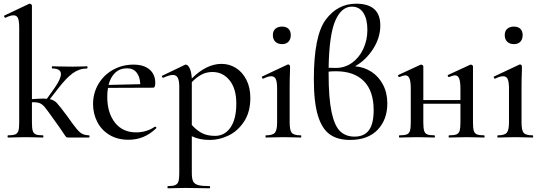

<svg xmlns="http://www.w3.org/2000/svg" viewBox="-20 -745 2938 1040"><path d="M462 0H350Q342 0 338.5 -3Q335 -6 319 -30.5Q303 -55 273 -96Q237 -147 223.5 -163.5Q210 -180 195.5 -186Q181 -192 153 -191V-81Q153 -50 157.5 -36Q162 -22 174 -17Q186 -12 213 -12Q215 -12 215 -6Q215 0 213 0Q187 0 172 -1L120 -2L65 -1Q50 0 23 0Q21 0 21 -6Q21 -12 23 -12Q50 -12 62.5 -17Q75 -22 79.5 -36Q84 -50 84 -81V-595Q84 -631 77.5 -646.5Q71 -662 53 -662Q36 -662 10 -649H9Q5 -649 3 -654Q1 -659 4 -661L137 -724L141 -725Q145 -725 149 -721.5Q153 -718 153 -715V-208Q165 -208 183 -210L216 -211Q228 -211 234 -210L276 -269Q310 -318 310 -344Q310 -374 263 -374Q261 -374 261 -380Q261 -386 263 -386Q288 -386 301 -385L374 -384L424 -385Q434 -386 451 -386Q454 -386 454 -380Q454 -374 451 -374Q410 -374 375 -349Q340 -324 296 -267L250 -208Q273 -203 288 -187Q303 -171 344 -116Q357 -99 372 -77Q397 -42 414 -27.5Q431 -13 462 -12Q465 -12 465 -6Q465 0 462 0Z M820 -59Q823 -59 826 -55.5Q829 -52 826 -50Q791 -17 754.5 -2.5Q718 12 676 12Q616 12 572.5 -14.5Q529 -41 506.5 -85.5Q484 -130 484 -181Q484 -240 512.5 -289Q541 -338 591.5 -366.5Q642 -395 703 -395Q759 -395 790 -368.5Q821 -342 821 -296Q821 -270 810 -270L565 -269Q561 -249 561 -220Q561 -134 602.5 -81Q644 -28 717 -28Q775 -28 819 -59ZM568 -285 740 -289Q738 -330 719.5 -352.5Q701 -375 668 -375Q630 -375 604.5 -351.5Q579 -328 568 -285Z M1336 -215Q1336 -138 1302 -86.5Q1268 -35 1218 -11Q1168 13 1118 13Q1089 13 1066 8.5Q1043 4 1019 -7V194Q1019 224 1026.5 238Q1034 252 1053.5 257.5Q1073 263 1115 263Q1118 263 1118 269Q1118 275 1115 275Q1080 275 1060 274L985 273L929 274Q915 275 890 275Q887 275 887 269Q887 263 890 263Q916 263 929 257.5Q942 252 946.5 238Q951 224 951 194V-274Q951 -308 943 -323.5Q935 -339 916 -339Q898 -339 865 -324H864Q860 -324 857.5 -328.5Q855 -333 859 -335L980 -393Q982 -395 986 -395Q998 -395 1007.5 -375Q1017 -355 1019 -320Q1098 -399 1180 -399Q1222 -399 1257.5 -377Q1293 -355 1314.5 -313Q1336 -271 1336 -215ZM1260 -184Q1260 -265 1223.5 -310Q1187 -355 1131 -355Q1098 -355 1071.5 -341Q1045 -327 1019 -300V-68Q1045 -39 1074 -24Q1103 -9 1145 -9Q1197 -9 1228.5 -54.5Q1260 -100 1260 -184Z M1421 -12Q1457 -12 1469 -26Q1481 -40 1481 -81V-265Q1481 -301 1474 -316.5Q1467 -332 1449 -332Q1432 -332 1406 -319H1405Q1401 -319 1399 -324.5Q1397 -330 1401 -331L1537 -395L1541 -396Q1545 -396 1548 -392.5Q1551 -389 1551 -386V-365Q1549 -323 1549 -267V-81Q1549 -39 1560.5 -25.5Q1572 -12 1609 -12Q1612 -12 1612 -6Q1612 0 1609 0Q1585 0 1570 -1L1515 -2L1460 -1Q1445 0 1421 0Q1418 0 1418 -6Q1418 -12 1421 -12ZM1458 -555Q1458 -577 1471.5 -589Q1485 -601 1508 -601Q1530 -601 1542.5 -589Q1555 -577 1555 -555Q1555 -532 1542.5 -519Q1530 -506 1508 -506Q1485 -506 1471.5 -519Q1458 -532 1458 -555Z M2078 -185Q2078 -97 2025.5 -42Q1973 13 1876 13Q1809 13 1766.5 -17Q1724 -47 1702 -119Q1680 -191 1680 -316Q1680 -552 1744.5 -638.5Q1809 -725 1909 -725Q2040 -725 2040 -607Q2040 -541 2001 -480Q1962 -419 1903 -386Q1952 -382 1991.5 -356.5Q2031 -331 2054.5 -286.5Q2078 -242 2078 -185ZM1760 -378Q1775 -377 1799 -377Q1848 -377 1887 -405Q1926 -433 1948 -480.5Q1970 -528 1970 -583Q1970 -641 1948.5 -675Q1927 -709 1886 -709Q1829 -709 1796 -632.5Q1763 -556 1760 -378ZM2004 -148Q2004 -252 1951 -305.5Q1898 -359 1800 -359Q1775 -359 1760 -357V-346Q1760 -213 1776 -138Q1792 -63 1822.5 -34Q1853 -5 1900 -5Q1953 -5 1978.5 -40Q2004 -75 2004 -148Z M2602 0Q2576 0 2562 -1L2509 -2L2454 -1Q2439 0 2413 0Q2410 0 2410 -6Q2410 -12 2413 -12Q2440 -12 2452.5 -17Q2465 -22 2469.5 -36.5Q2474 -51 2474 -81V-183H2273V-81Q2273 -51 2277.5 -36.5Q2282 -22 2294.5 -17Q2307 -12 2333 -12Q2336 -12 2336 -6Q2336 0 2333 0Q2307 0 2293 -1L2240 -2L2186 -1Q2171 0 2144 0Q2141 0 2141 -6Q2141 -12 2144 -12Q2171 -12 2183.5 -17Q2196 -22 2200.5 -36.5Q2205 -51 2205 -81V-265Q2205 -303 2198 -320Q2191 -337 2175 -337Q2167 -337 2144 -328H2142Q2138 -328 2136.5 -333Q2135 -338 2138 -339L2257 -394L2261 -395Q2265 -395 2269 -392Q2273 -389 2273 -386V-203H2474V-265Q2474 -303 2467 -320Q2460 -337 2444 -337Q2436 -337 2413 -328H2411Q2407 -328 2405.5 -333Q2404 -338 2407 -339L2526 -394L2530 -395Q2534 -395 2538 -392Q2542 -389 2542 -386V-81Q2542 -51 2546.5 -36.5Q2551 -22 2563.5 -17Q2576 -12 2602 -12Q2605 -12 2605 -6Q2605 0 2602 0Z M2677 -12Q2713 -12 2725 -26Q2737 -40 2737 -81V-265Q2737 -301 2730 -316.5Q2723 -332 2705 -332Q2688 -332 2662 -319H2661Q2657 -319 2655 -324.5Q2653 -330 2657 -331L2793 -395L2797 -396Q2801 -396 2804 -392.5Q2807 -389 2807 -386V-365Q2805 -323 2805 -267V-81Q2805 -39 2816.5 -25.5Q2828 -12 2865 -12Q2868 -12 2868 -6Q2868 0 2865 0Q2841 0 2826 -1L2771 -2L2716 -1Q2701 0 2677 0Q2674 0 2674 -6Q2674 -12 2677 -12ZM2714 -555Q2714 -577 2727.5 -589Q2741 -601 2764 -601Q2786 -601 2798.5 -589Q2811 -577 2811 -555Q2811 -532 2798.5 -519Q2786 -506 2764 -506Q2741 -506 2727.5 -519Q2714 -532 2714 -555Z"/></svg>

Font: Cormorant Infant Medium
Style: Regular
Weight: 500
Designer: Christian Thalmann (Catharsis Fonts)
Version: Version 3.000